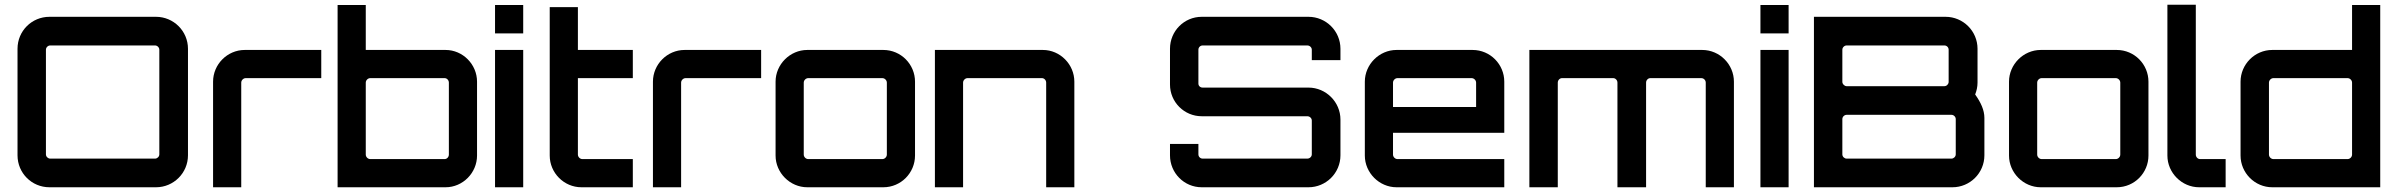

<svg xmlns="http://www.w3.org/2000/svg" viewBox="-20 -791 10128 811"><path d="M189 0H639C713 0 774 -60 774 -135V-585C774 -660 713 -720 639 -720H189C114 -720 54 -660 54 -585V-135C54 -60 114 0 189 0ZM192 -121C183 -121 174 -129 174 -139V-581C174 -591 183 -599 192 -599H635C644 -599 653 -591 653 -581V-139C653 -129 644 -121 635 -121Z M999 0V-442C999 -452 1008 -461 1018 -461H1337V-580H1014C940 -580 880 -519 880 -446V0Z M1862 0C1935 0 1995 -61 1995 -134V-446C1995 -519 1935 -580 1862 -580H1525V-770H1406V0ZM1544 -119C1534 -119 1525 -128 1525 -138V-442C1525 -452 1534 -461 1544 -461H1858C1868 -461 1876 -452 1876 -442V-138C1876 -128 1868 -119 1858 -119Z M2190 -650V-770H2071V-650ZM2190 0V-580H2071V0Z M2436 0H2653V-119H2440C2430 -119 2421 -128 2421 -138V-461H2653V-580H2421V-761H2302V-134C2302 -61 2362 0 2436 0Z M2857 0V-442C2857 -452 2866 -461 2876 -461H3195V-580H2872C2798 -580 2738 -519 2738 -446V0Z M3390 0H3711C3786 0 3845 -61 3845 -134V-446C3845 -519 3786 -580 3711 -580H3390C3317 -580 3256 -519 3256 -446V-134C3256 -61 3317 0 3390 0ZM3394 -119C3384 -119 3375 -128 3375 -138V-442C3375 -452 3384 -461 3394 -461H3707C3717 -461 3726 -452 3726 -442V-138C3726 -128 3717 -119 3707 -119Z M4048 0V-442C4048 -452 4057 -461 4067 -461H4381C4391 -461 4399 -452 4399 -442V0H4518V-446C4518 -519 4458 -580 4385 -580H3929V0Z M5056 0H5507C5581 0 5642 -60 5642 -135V-286C5642 -360 5581 -421 5507 -421H5060C5050 -421 5042 -428 5042 -438V-581C5042 -591 5050 -599 5060 -599H5502C5512 -599 5521 -591 5521 -581V-537H5642V-585C5642 -660 5581 -720 5507 -720H5056C4982 -720 4922 -660 4922 -585V-434C4922 -360 4982 -300 5056 -300H5502C5512 -300 5521 -292 5521 -282V-139C5521 -129 5512 -121 5502 -121H5060C5050 -121 5042 -129 5042 -139V-183H4922V-135C4922 -60 4982 0 5056 0Z M5879 0H6334V-119H5883C5873 -119 5864 -128 5864 -138V-230H6334V-446C6334 -519 6275 -580 6200 -580H5879C5806 -580 5745 -519 5745 -446V-134C5745 -61 5806 0 5879 0ZM5864 -339V-442C5864 -452 5873 -461 5883 -461H6196C6206 -461 6215 -452 6215 -442V-339Z M6560 0V-442C6560 -452 6568 -461 6578 -461H6794C6804 -461 6812 -452 6812 -442V0H6933V-442C6933 -452 6941 -461 6951 -461H7166C7177 -461 7185 -452 7185 -442V0H7304V-446C7304 -519 7244 -580 7170 -580H6440V0Z M7535 -650V-770H7416V-650ZM7535 0V-580H7416V0Z M8362 -135V-293C8362 -326 8347 -358 8323 -392C8329 -407 8333 -424 8333 -442V-585C8333 -660 8272 -720 8198 -720H7642V0H8227C8301 0 8362 -60 8362 -135ZM7780 -427C7771 -427 7762 -436 7762 -445V-581C7762 -591 7771 -599 7780 -599H8193C8203 -599 8211 -591 8211 -581V-445C8211 -436 8203 -427 8193 -427ZM7780 -121C7771 -121 7762 -129 7762 -139V-288C7762 -298 7771 -306 7780 -306H8223C8232 -306 8241 -298 8241 -288V-139C8241 -129 8232 -121 8223 -121Z M8600 0H8921C8996 0 9055 -61 9055 -134V-446C9055 -519 8996 -580 8921 -580H8600C8527 -580 8466 -519 8466 -446V-134C8466 -61 8527 0 8600 0ZM8604 -119C8594 -119 8585 -128 8585 -138V-442C8585 -452 8594 -461 8604 -461H8917C8927 -461 8936 -452 8936 -442V-138C8936 -128 8927 -119 8917 -119Z M9269 0H9381V-119H9273C9263 -119 9255 -128 9255 -138V-771H9135V-134C9135 -61 9196 0 9269 0Z M9578 0H10034V-770H9915V-580H9578C9504 -580 9444 -519 9444 -446V-134C9444 -61 9504 0 9578 0ZM9583 -119C9573 -119 9564 -128 9564 -138V-442C9564 -452 9573 -461 9583 -461H9896C9906 -461 9915 -452 9915 -442V-138C9915 -128 9906 -119 9896 -119Z"/></svg>

Font: Orbitron SemiBold
Style: Regular
Weight: 600
Designer: Matt McInerney
Foundry: The League of Moveable Type
Version: Version 2.001